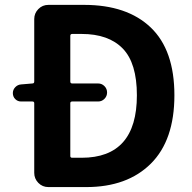

<svg xmlns="http://www.w3.org/2000/svg" viewBox="-20 -760 780 780"><path d="M265.6 -126Q265.6 -119.1 273.4 -119.1H311.5Q536.1 -119.1 536.1 -373Q536.1 -503.9 478.5 -563Q420.9 -622.1 311.5 -622.1H273.4Q265.6 -622.1 265.6 -614.3V-428.7Q265.6 -420.9 273.4 -420.9H378.9Q393.6 -420.9 404.3 -410.2Q415 -399.4 415 -384.3Q415 -369.1 404.3 -358.4Q393.6 -347.7 378.9 -347.7H273.4Q265.6 -347.7 265.6 -340.8ZM119.1 -682.6Q119.1 -706.1 135.7 -723.1Q152.3 -740.2 176.8 -740.2H321.3Q496.1 -740.2 592.3 -648.4Q688.5 -556.6 688.5 -373Q688.5 -190.4 592.8 -95.2Q497.1 0 330.1 0H176.8Q152.3 0 135.7 -17.1Q119.1 -34.2 119.1 -57.6V-340.8Q119.1 -347.7 111.3 -347.7H65.4Q51.8 -347.7 42 -357.4Q32.2 -367.2 32.2 -381.8Q32.2 -395.5 42 -405.8Q51.8 -416 65.4 -417L111.3 -420.9Q119.1 -420.9 119.1 -428.7Z"/></svg>

Font: Gen Jyuu Gothic P Bold
Style: Bold
Weight: 700
Designer: [Source Han Sans]
Ryoko NISHIZUKA  (kana & ideographs); Paul D. Hunt (Latin, Greek & Cyrillic); Wenlong ZHANG  (bopomofo
Version: Version 1.002.20150607